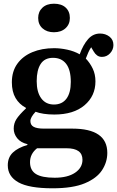

<svg xmlns="http://www.w3.org/2000/svg" viewBox="-20 -786 632 1036"><path d="M264 230Q137 230 79.5 198Q22 166 22 106Q22 63 49.5 37Q77 11 128 -4V-8Q91 -17 72.5 -40.5Q54 -64 54 -92Q54 -120 68.5 -143Q83 -166 120 -201V-204Q84 -223 64 -257Q44 -291 44 -342Q44 -401 73.5 -442Q103 -483 154.5 -504.5Q206 -526 272 -526Q306 -526 343 -518Q380 -510 410 -493Q429 -545 455.5 -575Q482 -605 520 -605Q549 -605 570.5 -588.5Q592 -572 592 -543Q592 -518 574 -498.5Q556 -479 530 -479Q515 -479 504 -487Q493 -495 485 -509L472 -531Q463 -518 456.5 -503Q450 -488 443 -470Q466 -446 480.5 -415.5Q495 -385 495 -347Q495 -268 436 -218Q377 -168 273 -168Q242 -168 216 -172Q190 -176 172 -183Q144 -153 144 -133Q144 -111 162 -101.5Q180 -92 217 -92H370Q559 -92 559 39Q559 89 530.5 132.5Q502 176 437.5 203Q373 230 264 230ZM271 -222Q315 -222 338.5 -253.5Q362 -285 362 -344Q362 -409 337 -441.5Q312 -474 266 -474Q221 -474 199.5 -441Q178 -408 178 -348Q178 -289 202.5 -255.5Q227 -222 271 -222ZM275 173Q345 173 385 146Q425 119 425 76Q425 14 339 14H180Q142 44 142 89Q142 133 174 153Q206 173 275 173ZM271 -612Q233 -612 209.5 -633Q186 -654 186 -689Q186 -723 209 -744.5Q232 -766 271 -766Q312 -766 334.5 -745Q357 -724 357 -689Q357 -655 333.5 -633.5Q310 -612 271 -612Z"/></svg>

Font: Literata 36pt SemiBold
Style: Regular
Weight: 600
Designer: Latin by Veronika Burian and Jose Scaglione. Greek by Irene Vlachou. Cyrillic by Vera Evstafieva.
Foundry: TypeTogether
Version: Version 3.002